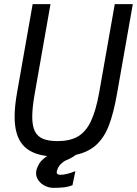

<svg xmlns="http://www.w3.org/2000/svg" viewBox="-20 -747 660 926"><path d="M154 88Q154 77.5 157.5 67.5Q167 42.5 178.2 30Q189.5 17.5 207 5.5Q126.5 -4 88.5 -49.8Q50.5 -95.5 50.5 -184Q50.5 -233 62 -299L137.5 -727H223.5L147.5 -295.5Q135.5 -228 135.5 -184Q135.5 -139.5 148.2 -114Q161 -88.5 187.5 -77.5Q214 -66.5 258 -66.5Q316.5 -66.5 354.8 -88.2Q393 -110 417.8 -161Q442.5 -212 458.5 -301.5L533.5 -727H620.5L544 -293Q527.5 -199.5 504.8 -141Q482 -82.5 444 -48Q406 -13.5 346.5 -0.5Q336.5 8 314.5 19Q312 20 298.8 26Q285.5 32 273.5 44Q261.5 56 256.5 71.5Q253.5 79 253.5 84Q253.5 96 271 96Q300 96 343.5 78.5L329.5 146.5Q310 154 288.8 156.5Q267.5 159 237 159Q217.5 159 198 149.8Q178.5 140.5 166.2 124Q154 107.5 154 88Z"/></svg>

Font: JuliaMono Italic
Style: Regular
Weight: 400
Italic angle: -9°
Monospace: yes
Designer: cormullion
Foundry: corm
Version: Version 0.049; ttfautohint (v1.8.4)